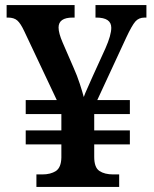

<svg xmlns="http://www.w3.org/2000/svg" viewBox="-20 -734 603 754"><path d="M123 0V-49H146Q179 -49 199.5 -62.5Q220 -76 221 -115V-167H81V-222H221V-286H81V-341H203L75 -612Q61 -642 48 -653.5Q35 -665 11 -665H6V-714H273V-665H266Q210 -665 210 -626Q210 -604 226 -567L269 -468Q283 -437 293.5 -404.5Q304 -372 309 -353Q313 -365 323.5 -388Q334 -411 343 -432L394 -544Q417 -596 417 -625Q417 -665 358 -665H355V-714H555V-665H548Q525 -665 511.5 -649.5Q498 -634 476 -587L362 -341H490V-286H350V-222H490V-167H350V-118Q350 -76 370.5 -62.5Q391 -49 425 -49H448V0Z"/></svg>

Font: Noto Serif Myanmar SemiBold
Style: Regular
Weight: 600
Designer: Ben Mitchell and the Monotype Design Team
Foundry: Monotype Imaging Inc.
Version: Version 2.106; ttfautohint (v1.8.4.7-5d5b)